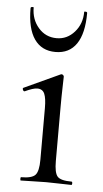

<svg xmlns="http://www.w3.org/2000/svg" viewBox="-49 -660 370 693"><g transform="rotate(5 136.5 -314.0)"><path d="M53 0Q51 0 51 -6Q51 -12 53 -12Q92 -12 104.5 -25.5Q117 -39 117 -81V-268Q117 -303 110 -319.5Q103 -336 84 -336Q76 -336 65 -332.5Q54 -329 39 -322Q35 -321 32.5 -326.5Q30 -332 33 -334L163 -394Q166 -395 167 -395Q169 -395 172 -392.5Q175 -390 175 -387Q175 -379 174 -348Q173 -317 173 -269V-81Q173 -39 184.5 -25.5Q196 -12 236 -12Q239 -12 239 -6Q239 0 236 0Q218 0 194.5 -1Q171 -2 145 -2Q119 -2 95.5 -1Q72 0 53 0ZM34 -623Q34 -627 39.5 -627.5Q45 -628 45 -626Q45 -583 71 -553Q97 -523 137 -523Q175 -523 201.5 -553Q228 -583 228 -626Q228 -628 233.5 -627.5Q239 -627 239 -623Q239 -549 213 -511Q187 -473 137 -473Q87 -473 60.5 -511Q34 -549 34 -623Z"/></g></svg>

Font: Cormorant Garamond Light
Style: Regular
Weight: 400
Version: Version 4.001